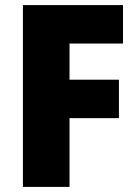

<svg xmlns="http://www.w3.org/2000/svg" viewBox="-20 -827 541 754"><path d="M253 -93H70V-807H463V-656H253V-514H447V-363H253Z"/></svg>

Font: Noto Sans Telugu UI SemiCondensed Black
Style: Regular
Weight: 900
Width: 4
Designer: Jelle Bosma - Monotype Design Team
Foundry: Monotype Imaging Inc.
Version: Version 2.005; ttfautohint (v1.8.4.7-5d5b)